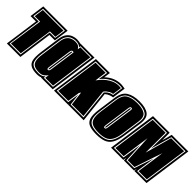

<svg xmlns="http://www.w3.org/2000/svg" viewBox="81 -1161 1829 1829"><g transform="rotate(45 995.5 -246.5)"><path d="M41 0 89 -344H16L37 -495H365L344 -344H271L223 0ZM60 -18H208L256 -362H329L346 -477H52L35 -362H108ZM69 -27 118 -371H45L58 -468H336L323 -371H250L201 -27Z M454 6Q395 6 365 -11.5Q335 -29 328 -67.5Q321 -106 329 -168L358 -380Q365 -428 385.5 -454Q406 -480 433.5 -490.5Q461 -501 488 -501Q503 -501 516 -498.5Q529 -496 538 -493V-495H727L659 0H501V-4Q482 6 454 6ZM454 -12Q480 -12 496 -19.5Q512 -27 523 -38L522 -18H644L707 -477H555L553 -461Q544 -470 528.5 -476.5Q513 -483 488 -483Q465 -483 441.5 -474Q418 -465 400 -442Q382 -419 376 -377L346 -165Q334 -82 356 -47Q378 -12 454 -12ZM454 -21Q415 -21 390 -32Q365 -43 355.5 -74Q346 -105 355 -165L384 -376Q390 -415 406.5 -436Q423 -457 445 -465.5Q467 -474 488 -474Q523 -474 537.5 -462.5Q552 -451 558 -438L562 -469H697L636 -27H531L537 -69Q528 -54 507.5 -37.5Q487 -21 454 -21ZM495 -98Q510 -98 514 -124L551 -389Q544 -392 536 -392Q530 -392 525 -386.5Q520 -381 518 -365L484 -124Q482 -109 485.5 -103.5Q489 -98 495 -98ZM496 -107Q494 -107 493 -110.5Q492 -114 493 -124L527 -364Q530 -383 536 -383Q539 -383 541 -382L505 -124Q502 -107 496 -107Z M676 0 746 -495H934L925 -428Q996 -496 1085 -496Q1093 -496 1107 -494Q1121 -492 1139 -489L1120 -352Q1101 -350 1086.5 -344.5Q1072 -339 1062 -333Q1050 -326 1041 -318L1076 0H867L865 -6V0ZM695 -18H850L867 -136L882 -18H1056L1024 -323Q1033 -334 1045 -344Q1056 -352 1070 -359Q1084 -366 1104 -368L1119 -475Q1103 -478 1083 -478Q1032 -478 984.5 -452Q937 -426 901 -380L915 -477H761ZM706 -27 768 -468H904L887 -348Q928 -408 987 -443Q1046 -478 1110 -467L1097 -376Q1077 -374 1061.5 -365Q1046 -356 1035 -347Q1023 -337 1014 -323L1046 -27H890L872 -169L860 -152L842 -27Z M1255 11Q1195 11 1158.5 -3.5Q1122 -18 1109.5 -58Q1097 -98 1108 -176L1134 -361Q1145 -442 1194.5 -473Q1244 -504 1327 -504Q1410 -504 1450.5 -473Q1491 -442 1480 -361L1454 -176Q1443 -98 1418.5 -58Q1394 -18 1354 -3.5Q1314 11 1255 11ZM1257 -7Q1311 -7 1347.5 -20Q1384 -33 1405.5 -69.5Q1427 -106 1437 -176L1463 -361Q1474 -433 1437 -459.5Q1400 -486 1325 -486Q1250 -486 1206 -459.5Q1162 -433 1151 -361L1125 -176Q1115 -106 1126.5 -69.5Q1138 -33 1171 -20Q1204 -7 1257 -7ZM1259 -16Q1208 -16 1177 -28.5Q1146 -41 1135 -75.5Q1124 -110 1133 -176L1159 -361Q1169 -428 1210 -452.5Q1251 -477 1323 -477Q1394 -477 1429 -452.5Q1464 -428 1454 -361L1428 -176Q1419 -110 1398.5 -75.5Q1378 -41 1344 -28.5Q1310 -16 1259 -16ZM1269 -88Q1280 -88 1283 -96.5Q1286 -105 1287 -112L1325 -382Q1327 -396 1324 -401Q1321 -406 1313 -406Q1306 -406 1301.5 -401.5Q1297 -397 1295 -382L1257 -112Q1256 -102 1257.5 -95Q1259 -88 1269 -88ZM1270 -97Q1265 -97 1266 -112L1304 -382Q1307 -397 1312 -397Q1319 -397 1316 -382L1278 -112Q1276 -97 1270 -97Z M1445 0 1515 -495H1739L1740 -394Q1744 -408 1747.5 -421Q1751 -434 1755 -447L1767 -495H1991L1922 0H1758L1762 -34L1752 0H1618L1615 -36L1610 0ZM1465 -18H1595L1623 -214L1634 -18H1739L1805 -213L1778 -18H1906L1971 -477H1781Q1766 -426 1750.5 -371Q1735 -316 1720 -262L1722 -477H1531ZM1476 -27 1538 -468H1712L1711 -199L1786 -468H1961L1899 -27H1788L1828 -309L1733 -27H1642L1627 -309L1587 -27Z"/></g></svg>

Font: Alumni Sans Collegiate One SC
Style: Italic
Weight: 400
Italic angle: -8°
Designer: Robert E. Leuschke
Foundry: Robert E. Leuschke
Version: Version 1.100